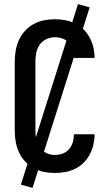

<svg xmlns="http://www.w3.org/2000/svg" viewBox="-20 -837 540 938"><path d="M247 8Q220 8 193.5 2.5Q167 -3 143.5 -16Q120 -29 101.5 -49.5Q83 -70 72 -94.5Q61 -119 56.5 -146Q52 -173 52 -200V-535Q52 -562 56.5 -589Q61 -616 72 -640.5Q83 -665 101.5 -685.5Q120 -706 143.5 -719Q167 -732 193.5 -737.5Q220 -743 247 -743Q273 -743 298 -738.5Q323 -734 346 -723Q369 -712 387.5 -694Q406 -676 418 -653.5Q430 -631 436 -606Q442 -581 442 -556Q442 -556 442 -555.5Q442 -555 442 -554H341Q341 -554 341 -554.5Q341 -555 341 -555Q341 -575 335.5 -593.5Q330 -612 317 -627Q304 -642 285.5 -648.5Q267 -655 247 -655Q226 -655 206 -645.5Q186 -636 173.5 -618Q161 -600 157 -578.5Q153 -557 153 -535V-200Q153 -178 157 -156.5Q161 -135 173.5 -117Q186 -99 206 -89.5Q226 -80 247 -80Q267 -80 285.5 -86.5Q304 -93 317 -108Q330 -123 335.5 -141.5Q341 -160 341 -180Q341 -180 341 -180.5Q341 -181 341 -181H442Q442 -180 442 -179.5Q442 -179 442 -179Q442 -154 436 -129Q430 -104 418 -81.5Q406 -59 387.5 -41Q369 -23 346 -12Q323 -1 298 3.5Q273 8 247 8ZM139 81 82 65 361 -817 418 -801Z"/></svg>

Font: Zed Mono Semibold
Style: Regular
Weight: 600
Monospace: yes
Designer: Belleve Invis
Foundry: Belleve Invis
Version: Version 1.0.0; ttfautohint (v1.8.4)